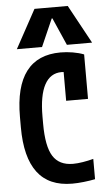

<svg xmlns="http://www.w3.org/2000/svg" viewBox="-65 -1042 629 1093"><g transform="rotate(-5 250.0 -495.0)"><path d="M303 10Q170 10 104.5 -76.5Q39 -163 39 -335V-395Q39 -567 104.5 -653.5Q170 -740 301 -740Q335 -740 370.5 -734Q406 -728 434 -717V-463H309V-694L371 -598Q336 -628 297 -628Q233 -628 200 -567Q167 -506 167 -386V-344Q167 -215 202.5 -158.5Q238 -102 317 -102Q342 -102 373 -107Q404 -112 434 -120V-4Q405 2 369 6Q333 10 303 10ZM55 -780 175 -1000H365L485 -780H341L272 -937H268L199 -780Z"/></g></svg>

Font: M PLUS Code Latin SemiBold
Style: Regular
Weight: 600
Designer: Coji Morishita
Foundry: UNDERFOREST DESIGN
Version: Version 1.002; ttfautohint (v1.8.3)